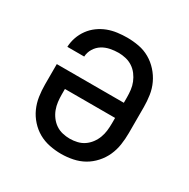

<svg xmlns="http://www.w3.org/2000/svg" viewBox="-128 -644 756 769"><g transform="rotate(30 250.0 -260.0)"><path d="M250 8Q223 8 196 2.5Q169 -3 146 -16Q123 -29 104.5 -49.5Q86 -70 75 -94.5Q64 -119 60 -146Q56 -173 56 -200V-295H366V-320Q366 -337 364 -354Q362 -371 355.5 -387Q349 -403 338.5 -417Q328 -431 313.5 -440.5Q299 -450 282 -454Q265 -458 248 -458Q229 -458 209.5 -454Q190 -450 174 -440Q158 -430 147.5 -413Q137 -396 136 -376H58Q59 -399 66.5 -420.5Q74 -442 87.5 -460.5Q101 -479 119.5 -492.5Q138 -506 159 -514Q180 -522 203 -525Q226 -528 248 -528Q275 -528 302 -523Q329 -518 352.5 -504.5Q376 -491 394.5 -470.5Q413 -450 424.5 -425.5Q436 -401 440 -374Q444 -347 444 -320V-200Q444 -173 440 -146Q436 -119 425 -94.5Q414 -70 395.5 -49.5Q377 -29 354 -16Q331 -3 304 2.5Q277 8 250 8ZM250 -62Q267 -62 284 -66Q301 -70 315 -79.5Q329 -89 339.5 -103Q350 -117 356 -133Q362 -149 364 -166Q366 -183 366 -200V-225H134V-200Q134 -183 136 -166Q138 -149 144 -133Q150 -117 160.5 -103Q171 -89 185 -79.5Q199 -70 216 -66Q233 -62 250 -62Z"/></g></svg>

Font: Zed Mono
Style: Regular
Weight: 400
Monospace: yes
Designer: Belleve Invis
Foundry: Belleve Invis
Version: Version 1.0.0; ttfautohint (v1.8.4)